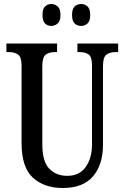

<svg xmlns="http://www.w3.org/2000/svg" viewBox="-20 -932 624 962"><path d="M295 10Q201 10 144.5 -42Q88 -94 88 -216V-604Q88 -647 70 -659Q52 -671 26 -671H12V-714H266V-671H254Q227 -671 209.5 -658.5Q192 -646 192 -600V-210Q192 -123 226.5 -87Q261 -51 317 -51Q378 -51 409.5 -95.5Q441 -140 441 -209V-604Q441 -647 424 -659Q407 -671 380 -671H368V-714H572V-671H558Q531 -671 513.5 -658.5Q496 -646 496 -600V-207Q496 -107 446 -48.5Q396 10 295 10ZM387 -802Q368 -802 354.5 -814Q341 -826 341 -857Q341 -888 354.5 -900Q368 -912 387 -912Q404 -912 418 -900Q432 -888 432 -857Q432 -826 418 -814Q404 -802 387 -802ZM237 -802Q219 -802 206 -814Q193 -826 193 -857Q193 -888 206 -900Q219 -912 237 -912Q254 -912 268.5 -900Q283 -888 283 -857Q283 -826 268.5 -814Q254 -802 237 -802Z"/></svg>

Font: Noto Serif Lao ExtraCondensed Medium
Style: Regular
Weight: 500
Width: 2
Designer: Monotype Design Team
Foundry: Monotype Imaging Inc.
Version: Version 2.003; ttfautohint (v1.8.4.7-5d5b)